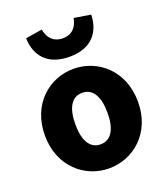

<svg xmlns="http://www.w3.org/2000/svg" viewBox="-155 -960 946 1083"><g transform="rotate(-20 318.5 -419.0)"><path d="M314 14C459 14 594 -96 594 -284C594 -473 459 -583 314 -583C170 -583 35 -473 35 -284C35 -96 170 14 314 14ZM314 -130C249 -130 218 -190 218 -284C218 -379 249 -439 314 -439C380 -439 411 -379 411 -284C411 -190 380 -130 314 -130ZM319 -654C452 -654 511 -732 514 -836L414 -852C406 -804 377 -765 319 -765C260 -765 231 -804 223 -852L123 -836C126 -732 186 -654 319 -654Z"/></g></svg>

Font: Noto Sans Korean Black
Style: Bold
Weight: 900
Designer: Ryoko NISHIZUKA (kana & ideographs); Paul D. Hunt (Latin, Greek & Cyrillic); Wenlong ZHANG (bopomofo); Sandoll Communica
Foundry: Adobe Systems Incorporated
Version: Version 1.000;PS 1;hotconv 1.0.78;makeotf.lib2.5.61930